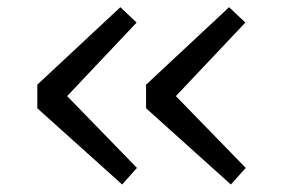

<svg xmlns="http://www.w3.org/2000/svg" viewBox="-20 -548 789 525"><path d="M163.6 -285.2 354.5 -88.9 314 -43.5 82 -252V-316.4L309.1 -528.3L353.5 -486.3ZM460.9 -285.2 651.9 -88.9 611.3 -43.5 379.4 -252V-316.4L606.4 -528.3L650.9 -486.3Z"/></svg>

Font: Armata
Style: Regular
Weight: 400
Designer: Viktoriya Grabowska
Foundry: Viktoriya Grabowska
Version: Version 1.003